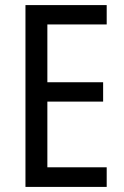

<svg xmlns="http://www.w3.org/2000/svg" viewBox="-20 -734 488 754"><path d="M399 0V-77H166V-335H385V-411H166V-638H399V-714H80V0Z"/></svg>

Font: Noto Sans Condensed
Style: Regular
Weight: 400
Width: 3
Designer: Monotype Design Team
Foundry: Monotype Imaging Inc.
Version: Version 2.013